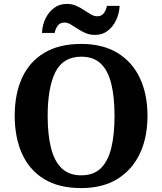

<svg xmlns="http://www.w3.org/2000/svg" viewBox="-20 -949 827 979"><path d="M394 10Q280 10 205 -36Q130 -82 92.5 -165Q55 -248 55 -359Q55 -470 92.5 -552Q130 -634 205.5 -679.5Q281 -725 395 -725Q503 -725 578.5 -679.5Q654 -634 693 -551.5Q732 -469 732 -358Q732 -247 692.5 -164.5Q653 -82 578 -36Q503 10 394 10ZM394 -55Q457 -55 494 -91Q531 -127 547.5 -195Q564 -263 564 -358Q564 -454 547.5 -521.5Q531 -589 494 -624.5Q457 -660 395 -660Q301 -660 262 -580.5Q223 -501 223 -358Q223 -263 240 -195Q257 -127 294.5 -91Q332 -55 394 -55ZM465 -771Q438 -771 416 -780.5Q394 -790 375.5 -802.5Q357 -815 340.5 -824.5Q324 -834 308 -834Q286 -834 274 -817.5Q262 -801 259 -781H194Q196 -822 212.5 -855.5Q229 -889 256.5 -909Q284 -929 320 -929Q347 -929 368.5 -919.5Q390 -910 408.5 -897.5Q427 -885 443.5 -875.5Q460 -866 476 -866Q498 -866 510 -882.5Q522 -899 525 -919H590Q588 -879 571.5 -845Q555 -811 528 -791Q501 -771 465 -771Z"/></svg>

Font: Noto Serif Tamil
Style: Bold
Weight: 700
Designer: Indian Type Foundry, Tom Grace, and the Monotype Design Team
Foundry: Monotype Imaging Inc.
Version: Version 2.003